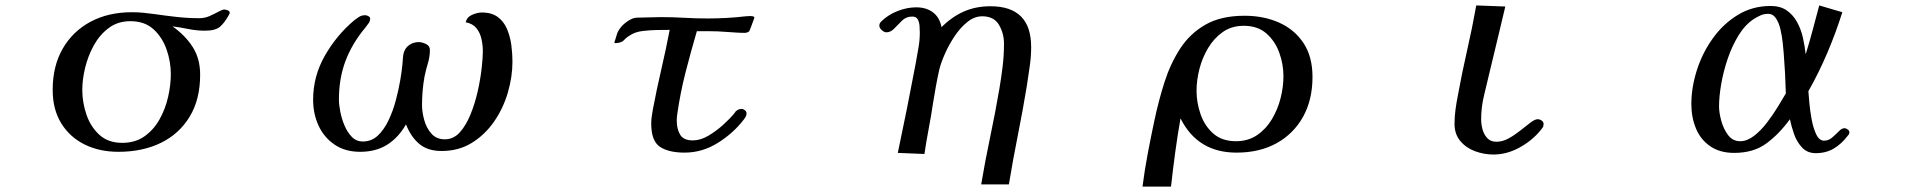

<svg xmlns="http://www.w3.org/2000/svg" viewBox="-20 -565 7040 707"><path d="M609 -292Q609 -338 593.5 -382.5Q578 -427 545.5 -457Q513 -487 460 -487Q414 -487 380.5 -462Q347 -437 325.5 -398Q304 -359 293.5 -315.5Q283 -272 283 -234Q283 -189 298 -144Q313 -99 345.5 -69Q378 -39 430 -39Q478 -39 512 -63Q546 -87 567.5 -125.5Q589 -164 599 -208Q609 -252 609 -292ZM826 -518Q826 -516 824 -512Q807 -481 790 -466.5Q773 -452 735 -452Q704 -452 674.5 -458Q645 -464 615 -468Q662 -435 689.5 -392Q717 -349 717 -290Q717 -199 678.5 -135.5Q640 -72 572.5 -39Q505 -6 416 -6Q346 -6 291.5 -33Q237 -60 205.5 -111Q174 -162 174 -234Q174 -322 211 -386Q248 -450 313.5 -485Q379 -520 466 -520Q487 -520 508 -518Q529 -516 550 -513Q591 -507 632 -502.5Q673 -498 714 -498Q734 -498 752 -506Q770 -514 784.5 -522Q799 -530 806 -530Q811 -530 818.5 -527Q826 -524 826 -518Z M1867 -338Q1867 -282 1850 -224Q1833 -166 1799.5 -117.5Q1766 -69 1717.5 -39Q1669 -9 1606 -9Q1555 -9 1524 -35Q1493 -61 1475 -107Q1447 -58 1405.5 -32Q1364 -6 1306 -6Q1251 -6 1212 -32.5Q1173 -59 1153 -102.5Q1133 -146 1133 -198Q1133 -284 1176 -359.5Q1219 -435 1283 -489Q1293 -497 1302.5 -503Q1312 -509 1325 -509Q1330 -509 1336.5 -505.5Q1343 -502 1343 -497Q1343 -487 1337 -479Q1331 -471 1325 -463Q1276 -404 1252 -340Q1228 -276 1228 -198Q1228 -180 1233 -154Q1238 -128 1248.5 -103Q1259 -78 1275.5 -61Q1292 -44 1316 -44Q1348 -44 1371 -65.5Q1394 -87 1410.5 -121.5Q1427 -156 1437.5 -195.5Q1448 -235 1454 -270.5Q1460 -306 1462 -330Q1463 -339 1463.5 -349Q1464 -359 1466 -368Q1471 -388 1486.5 -399Q1502 -410 1522 -410Q1534 -410 1548.5 -403Q1563 -396 1563 -381Q1563 -356 1555.5 -331.5Q1548 -307 1543 -282Q1534 -231 1534 -178Q1534 -153 1542 -123.5Q1550 -94 1568.5 -73Q1587 -52 1618 -52Q1650 -52 1673 -77.5Q1696 -103 1712.5 -143.5Q1729 -184 1739 -228.5Q1749 -273 1753.5 -313Q1758 -353 1758 -376Q1758 -398 1753 -421Q1748 -444 1734.5 -461Q1721 -478 1695 -483Q1699 -502 1718.5 -510.5Q1738 -519 1754 -519Q1791 -519 1813.5 -502Q1836 -485 1847.5 -457Q1859 -429 1863 -398Q1867 -367 1867 -338Z M2758 -500Q2757 -497 2752.5 -485Q2748 -473 2744 -462Q2740 -451 2739 -450Q2732 -444 2722 -444Q2703 -444 2684.5 -445.5Q2666 -447 2647 -448Q2622 -450 2597 -450Q2572 -450 2546 -450Q2524 -375 2504.5 -299Q2485 -223 2474 -146Q2473 -140 2472.5 -133.5Q2472 -127 2472 -121Q2472 -90 2484.5 -69Q2497 -48 2531 -48Q2559 -48 2588 -65Q2617 -82 2643 -105.5Q2669 -129 2685 -149Q2689 -156 2693 -158Q2701 -164 2711 -164Q2717 -164 2723 -159Q2729 -154 2729 -148Q2729 -141 2726 -135.5Q2723 -130 2719 -125Q2681 -75 2623.5 -39Q2566 -3 2501 -3Q2442 -3 2410 -24.5Q2378 -46 2378 -110Q2378 -124 2380 -136.5Q2382 -149 2384 -162Q2398 -236 2415 -309Q2432 -382 2446 -455Q2427 -455 2400 -454.5Q2373 -454 2347.5 -451Q2322 -448 2305 -438Q2287 -428 2278 -417.5Q2269 -407 2245 -406L2242 -409Q2247 -422 2250.5 -435Q2254 -448 2262 -459Q2271 -473 2290.5 -486.5Q2310 -500 2326 -500Q2348 -500 2369.5 -501Q2391 -502 2413 -502Q2457 -502 2500 -499.5Q2543 -497 2586 -497Q2621 -497 2656.5 -499Q2692 -501 2726 -505Q2731 -505 2735 -505.5Q2739 -506 2743 -506Q2747 -506 2752 -505Q2757 -504 2758 -500Z M3777 -392Q3777 -355 3771.5 -319Q3766 -283 3761 -248Q3746 -157 3728 -67Q3710 23 3695 114H3593Q3608 25 3626.5 -62.5Q3645 -150 3660 -238Q3667 -279 3672 -320.5Q3677 -362 3677 -404Q3677 -442 3658.5 -473.5Q3640 -505 3597 -505Q3568 -505 3542 -484Q3516 -463 3495 -431.5Q3474 -400 3459.5 -367Q3445 -334 3439 -310Q3432 -279 3426.5 -248.5Q3421 -218 3416 -187Q3409 -140 3400 -92.5Q3391 -45 3384 2L3286 -2Q3321 -167 3352 -332Q3357 -361 3362 -389Q3367 -417 3367 -445Q3367 -456 3366 -469.5Q3365 -483 3359.5 -493.5Q3354 -504 3339 -504Q3317 -504 3302 -489.5Q3287 -475 3273.5 -460.5Q3260 -446 3244 -446Q3236 -446 3227 -454Q3218 -462 3218 -470Q3218 -476 3220 -479.5Q3222 -483 3226 -487Q3251 -511 3285.5 -524.5Q3320 -538 3354 -538Q3391 -538 3415.5 -519.5Q3440 -501 3447 -465Q3485 -503 3529 -522.5Q3573 -542 3627 -542Q3777 -542 3777 -392Z M4706 -284Q4706 -329 4690.5 -371.5Q4675 -414 4643 -442Q4611 -470 4560 -470Q4515 -470 4482.5 -447Q4450 -424 4428.5 -388Q4407 -352 4396.5 -310.5Q4386 -269 4386 -231Q4386 -187 4401 -144Q4416 -101 4448 -73Q4480 -45 4531 -45Q4576 -45 4609 -67.5Q4642 -90 4663.5 -126Q4685 -162 4695.5 -203.5Q4706 -245 4706 -284ZM4813 -282Q4813 -197 4778 -134.5Q4743 -72 4680.5 -37.5Q4618 -3 4533 -3Q4390 -3 4327 -129Q4316 -67 4307.5 -4Q4299 59 4292 122H4187Q4195 60 4206.5 -0.5Q4218 -61 4231 -122Q4246 -193 4267.5 -261Q4289 -329 4325 -385Q4361 -441 4418.5 -474Q4476 -507 4563 -507Q4633 -507 4689.5 -482Q4746 -457 4779.5 -407Q4813 -357 4813 -282Z M5664 -108Q5664 -100 5660 -94.5Q5656 -89 5651 -83Q5620 -46 5574 -21Q5528 4 5479 4Q5445 4 5412 -8Q5379 -20 5357.5 -45.5Q5336 -71 5336 -109Q5336 -135 5339.5 -161Q5343 -187 5348 -212Q5363 -295 5382 -378Q5401 -461 5416 -545L5523 -541Q5509 -481 5494.5 -421.5Q5480 -362 5466 -303Q5456 -259 5445 -215Q5434 -171 5434 -125Q5434 -108 5439 -89Q5444 -70 5456.5 -56.5Q5469 -43 5490 -43Q5513 -43 5535.5 -55.5Q5558 -68 5578.5 -84.5Q5599 -101 5615.5 -113.5Q5632 -126 5642 -126Q5650 -126 5657 -121Q5664 -116 5664 -108Z M6556 -221Q6555 -259 6553 -296.5Q6551 -334 6548 -371Q6547 -384 6544.5 -407.5Q6542 -431 6536.5 -455.5Q6531 -480 6520 -497Q6509 -514 6491 -514Q6475 -514 6463 -508.5Q6451 -503 6438 -495Q6406 -474 6382 -435Q6358 -396 6342 -349Q6326 -302 6318 -255.5Q6310 -209 6310 -173Q6310 -151 6318 -121Q6326 -91 6343 -68Q6360 -45 6388 -45Q6413 -45 6438.5 -64.5Q6464 -84 6486.5 -113.5Q6509 -143 6527 -172.5Q6545 -202 6556 -221ZM6790 -78Q6790 -71 6783 -64Q6761 -35 6732.5 -18Q6704 -1 6666 -1Q6635 -1 6615.5 -22Q6596 -43 6586 -72Q6576 -101 6571 -126Q6532 -72 6484.5 -37Q6437 -2 6366 -2Q6313 -2 6277.5 -26.5Q6242 -51 6225 -92Q6208 -133 6208 -182Q6208 -242 6228 -305.5Q6248 -369 6286.5 -423Q6325 -477 6379 -510Q6433 -543 6500 -543Q6536 -543 6559.5 -526.5Q6583 -510 6597.5 -483.5Q6612 -457 6619 -425.5Q6626 -394 6629 -365Q6643 -410 6655 -455Q6667 -500 6679 -545L6764 -520Q6740 -444 6709 -371Q6678 -298 6639 -229Q6640 -216 6642.5 -187Q6645 -158 6651 -125.5Q6657 -93 6668 -70Q6679 -47 6697 -47Q6713 -47 6726.5 -58.5Q6740 -70 6751 -81.5Q6762 -93 6772 -93Q6777 -93 6783.5 -88.5Q6790 -84 6790 -78Z"/></svg>

Font: Kaisei Decol Medium
Style: Regular
Weight: 500
Designer: Font-Kai, 金井和夫
Foundry: KAZUO KANAI
Version: Version 5.003